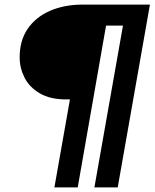

<svg xmlns="http://www.w3.org/2000/svg" viewBox="-20 -720 676 840"><path d="M218 100 286 -285H270Q199 -285 153.5 -312Q108 -339 87 -381Q66 -423 66 -469Q66 -543 101.5 -594.5Q137 -646 199.5 -673Q262 -700 343 -700H636L495 100H393L518 -608H444L320 100Z"/></svg>

Font: DM Sans 36pt SemiBold
Style: Italic
Weight: 600
Italic angle: -10°
Designer: Colophon Foundry, Jonny Pinhorn
Foundry: Colophon Foundry
Version: Version 4.004;gftools[0.9.30]